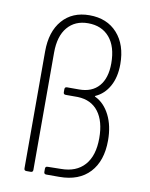

<svg xmlns="http://www.w3.org/2000/svg" viewBox="-81 -769 645 828"><g transform="rotate(10 241.5 -354.5)"><path d="M82 -10V-522Q82 -609 125.5 -659Q169 -709 244 -709Q321 -709 366 -659Q411 -609 411 -524Q411 -467 389 -427.5Q367 -388 329 -371Q327 -370 327 -369Q327 -368 329 -367Q369 -348 392.5 -301.5Q416 -255 416 -191Q416 -101 369 -50.5Q322 0 236 0H179Q169 0 169 -10V-24Q169 -34 179 -34L237 -35Q304 -35 340.5 -76Q377 -117 377 -194Q377 -268 345.5 -309.5Q314 -351 255 -353H202Q192 -353 192 -363V-376Q192 -386 202 -386H255Q311 -386 341.5 -421Q372 -456 372 -521Q372 -594 338 -634Q304 -674 244 -674Q187 -674 154 -635Q121 -596 121 -524V-10Q121 0 111 0H92Q82 0 82 -10Z"/></g></svg>

Font: Barlow Semi Condensed ExLight
Style: Regular
Weight: 275
Width: 4
Designer: Jeremy Tribby
Foundry: Tribby Type
Version: Version 1.408